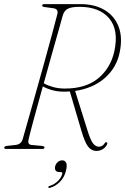

<svg xmlns="http://www.w3.org/2000/svg" viewBox="-20 -720 605 928"><path d="M497.5 -22.5Q493 -10.5 479 -0.5Q465 9.5 445.5 9.5Q422 9.5 405.8 -11.5Q389.5 -32.5 373 -89.5L317.5 -278Q305 -277 293 -277Q262.5 -276.5 235.2 -283.5Q208 -290.5 187 -302.5Q165.5 -225 146.8 -156.5Q128 -88 118.5 -48Q111.5 -21.5 131.5 -19.5L184 -14.5Q195 -13.5 195 -7.5Q195 0 185 0H8.5Q0 0 0.5 -7Q0.5 -13 14.5 -15L56 -19.5Q82 -22.5 89.5 -47Q100 -84.5 117.5 -145.5Q135 -206.5 155.2 -278.8Q175.5 -351 195.5 -423Q215.5 -495 231.8 -555.8Q248 -616.5 257.5 -653Q263 -676 239 -680L195 -686Q187.5 -687 185.8 -689Q184 -691 184 -694Q184.5 -700 194 -700H370.5Q437 -700 484.8 -672Q532.5 -644 553 -591.8Q573.5 -539.5 558.5 -467Q543.5 -393 487 -343.2Q430.5 -293.5 343 -280.5L403.5 -87.5Q418.5 -40 430.8 -25.5Q443 -11 458 -11Q476 -11 486.5 -28.5Q490.5 -34.5 495.5 -32Q501 -29 497.5 -22.5ZM283.5 -645.5Q274.5 -612.5 259.5 -560Q244.5 -507.5 226.8 -444.5Q209 -381.5 191.5 -317.5Q210 -307 236 -299.5Q262 -292 293.5 -292Q395 -292 454.8 -341.5Q514.5 -391 532.5 -471.5Q555 -575 507.8 -631Q460.5 -687 364.5 -687Q326 -687 308 -677.8Q290 -668.5 283.5 -645.5ZM266.5 111.5Q253.5 111.5 248.5 103.5Q243.5 95.5 246.5 84Q250 71 259.5 63Q269 55 281 55Q294.5 55 300 67.2Q305.5 79.5 298.5 106.5Q290.5 138 269.5 159Q248.5 180 222.5 187.5Q215 190 213.5 185.5Q213.5 180 220 178.5Q243 171.5 259.5 155.2Q276 139 280.5 122Q283 111.5 274.5 111.5Z"/></svg>

Font: Fraunces 144pt Soft Thin
Style: Italic
Weight: 100
Italic angle: -16°
Version: Version 1.000;[0bf87f6ff]